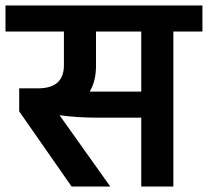

<svg xmlns="http://www.w3.org/2000/svg" viewBox="-47 -680 758 700"><path d="M280 -346H468V-565H303V-440Q303 -384 280 -346ZM691 -660V-565H585V0H468V-251H311Q233 -251 170 -260L355 0H214L23 -274V-358H92Q186 -358 186 -442V-565H-27V-660Z"/></svg>

Font: Hind Semibold
Style: Regular
Weight: 600
Designer: Manushi Parikh, Satya Rajpurohit
Foundry: Indian Type Foundry
Version: Version 1.201;PS 1.0;hotconv 1.0.78;makeotf.lib2.5.61930; tt